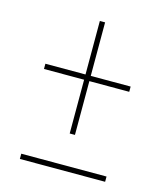

<svg xmlns="http://www.w3.org/2000/svg" viewBox="-91 -642 606 707"><g transform="rotate(15 212.5 -288.5)"><path d="M203 -143V-348H50V-368H203V-572H223V-368H375V-348H223V-143ZM50 -5V-25H375V-5Z"/></g></svg>

Font: Noto Serif Display ExtraCondensed ExtraLight
Style: Regular
Weight: 200
Width: 2
Designer: Monotype Design Team
Foundry: Monotype Imaging Inc.
Version: Version 2.009